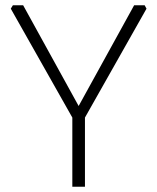

<svg xmlns="http://www.w3.org/2000/svg" viewBox="-20 -710 598 730"><path d="M21 -677 29 -690H68L279 -307L490 -690H530L537 -677L303 -263V0H255V-263Z"/></svg>

Font: Oxanium ExtraLight ExtraLight
Style: Regular
Weight: 250
Version: Version 2.000